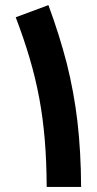

<svg xmlns="http://www.w3.org/2000/svg" viewBox="-20 -737 381 757"><path d="M299.8 0C299.3 -93.8 294.4 -180.2 285.2 -258.8C275.9 -337.4 261.7 -413.6 243.2 -487.3C224.1 -561 200.2 -637.7 170.9 -716.8L42 -668.9C128.4 -441.4 162.6 -267.6 164.1 0Z"/></svg>

Font: Estedad Bold
Style: Regular
Weight: 700
Designer: Amin Abedi
Version: Version 7.3